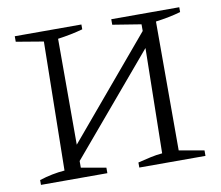

<svg xmlns="http://www.w3.org/2000/svg" viewBox="-73 -735 948 823"><g transform="rotate(-10 400.5 -323.5)"><path d="M41 0V-21Q69 -30 96.5 -35.5Q124 -41 151 -43L160 -603L41 -623V-647H331V-626Q306 -619 278.5 -613.5Q251 -608 222 -604V-143L585 -574V-603L461 -623V-647H757V-626Q733 -619 705.5 -613.5Q678 -608 648 -604V-43L757 -24V0H469V-22Q497 -29 524 -35Q551 -41 576 -43L584 -500L222 -72V-43L330 -24V0Z"/></g></svg>

Font: Piazzolla SC Light
Style: Regular
Weight: 300
Designer: Juan Pablo del Peral
Foundry: Huerta Tipografica
Version: Version 1.330